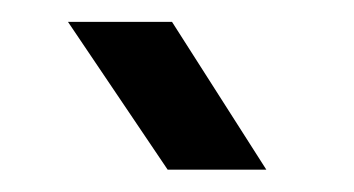

<svg xmlns="http://www.w3.org/2000/svg" viewBox="-20 -792 317 172"><path d="M130.2 -640 40.9 -772.4H134.1L218.6 -640Z"/></svg>

Font: Big Shoulders Text SC Thin
Style: Regular
Weight: 100
Designer: Patric King
Foundry: XO Type Co
Version: Version 2.002